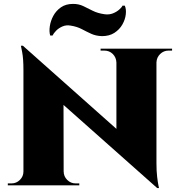

<svg xmlns="http://www.w3.org/2000/svg" viewBox="-20 -949 921 983"><path d="M97 -715 772 -115 785 14 110 -585ZM103 -71V0H20V-10Q20 -10 29 -10Q38 -10 39 -10Q64 -10 82 -28Q100 -46 100 -71ZM306 -71Q306 -46 324 -28Q342 -10 367 -10Q368 -10 377 -10Q386 -10 386 -10V0H303V-71ZM97 -715 305 -499 306 0H100V-590Q100 -649 93.5 -682Q87 -715 87 -715ZM781 -700V-114Q781 -73 784.5 -44Q788 -15 791 -0.5Q794 14 794 14H785L576 -218V-700ZM861 -700V-690Q861 -690 852 -690Q843 -690 843 -690Q818 -690 800 -672.5Q782 -655 781 -629H778V-700ZM495 -700H578V-629H576Q575 -655 557.5 -672.5Q540 -690 514 -690Q514 -690 505 -690Q496 -690 495 -690ZM237 -767H249Q254 -778 267 -791.5Q280 -805 299.5 -813.5Q319 -822 341 -818Q374 -813 398.5 -800Q423 -787 447 -776Q471 -765 502 -764Q540 -764 566 -781Q592 -798 606.5 -823.5Q621 -849 624 -875.5Q627 -902 619 -920H607Q604 -912 590.5 -900Q577 -888 558 -880.5Q539 -873 516 -876Q480 -881 454.5 -894Q429 -907 406 -918Q383 -929 354 -929Q317 -929 292 -911.5Q267 -894 253 -868Q239 -842 235 -814.5Q231 -787 237 -767Z"/></svg>

Font: Cinzel Black
Style: Regular
Weight: 900
Designer: Natanael Gama
Version: Version 2.000